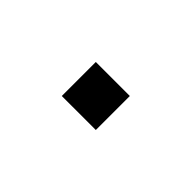

<svg xmlns="http://www.w3.org/2000/svg" viewBox="1 -562 499 499"><g transform="rotate(-45 250.0 -312.5)"><path d="M312.5 -250H187.5V-375H312.5Z"/></g></svg>

Font: 寒蝉点阵体 16px
Style: Regular
Weight: 400
Designer: Designed by Warren2060
Foundry: ChillType
Version: Version 1.000